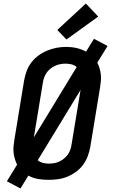

<svg xmlns="http://www.w3.org/2000/svg" viewBox="-20 -1012 640 1089"><path d="M96 57 19 16 77 -78Q69 -94 64 -111.5Q59 -129 57 -147Q55 -165 57 -184Q59 -203 62 -222L117 -557Q122 -584 131.5 -610Q141 -636 158.5 -658.5Q176 -681 199.5 -698Q223 -715 249 -725.5Q275 -736 301.5 -741Q328 -746 355 -746Q386 -746 414.5 -739.5Q443 -733 468 -719L513 -792L590 -751L532 -657Q540 -641 545 -623.5Q550 -606 552 -588Q554 -570 552 -551Q550 -532 547 -513L492 -178Q487 -152 477.5 -126Q468 -100 451 -77Q434 -54 410.5 -37Q387 -20 361 -9.5Q335 1 308 4.5Q281 8 255 8Q225 8 195.5 3Q166 -2 141 -16ZM172 -233 415 -632Q415 -632 415 -632Q415 -632 415 -632Q402 -643 385.5 -647Q369 -651 351 -651Q336 -651 321 -648Q306 -645 292 -638.5Q278 -632 265.5 -622Q253 -612 244 -599Q235 -586 230 -571Q225 -556 223 -542ZM256 -84Q272 -84 287 -86.5Q302 -89 316 -95.5Q330 -102 343 -112.5Q356 -123 365 -136Q374 -149 379 -163.5Q384 -178 386 -193L437 -502L194 -103Q206 -93 222.5 -88.5Q239 -84 256 -84ZM357 -788 305 -842 467 -992 537 -918Z"/></svg>

Font: Iosevka Curly Slab SmBdExObl
Style: Regular
Weight: 600
Width: 7
Italic angle: -9°
Monospace: yes
Designer: Belleve Invis
Foundry: Belleve Invis
Version: Version 11.1.0; ttfautohint (v1.8.3)